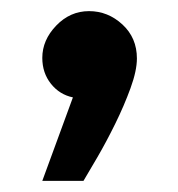

<svg xmlns="http://www.w3.org/2000/svg" viewBox="-20 -175 320 345"><path d="M56 150 111 0Q87 -5 71.5 -24.5Q56 -44 56 -71Q56 -103 81 -129Q106 -155 140 -155Q174 -155 200 -131Q226 -107 226 -70Q226 -48 214.5 -16.5Q203 15 187 47.5Q171 80 155 107.5Q139 135 130 150Z"/></svg>

Font: Noto Sans Thaana
Style: Bold
Weight: 700
Designer: David Williams
Foundry: Google Inc.
Version: Version 3.001; ttfautohint (v1.8.4.7-5d5b)